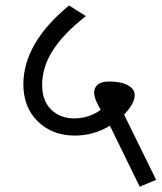

<svg xmlns="http://www.w3.org/2000/svg" viewBox="-20 -639 601 714"><path d="M499.5 55.2 388.7 -171.4Q328.1 -134.8 258.3 -134.8Q174.8 -134.8 120.8 -187.3Q66.9 -239.7 66.9 -325.2Q66.9 -478.5 236.8 -618.7L299.3 -579.1Q216.3 -514.2 176.5 -451.7Q136.7 -389.2 136.7 -323.2Q136.7 -264.2 170.4 -231.4Q204.1 -198.7 255.4 -198.7Q310.5 -198.7 354.5 -230.5Q330.1 -271 330.1 -295.4Q330.1 -313 343.8 -324.5Q357.4 -335.9 386.7 -335.9Q430.2 -335.9 455.6 -321.8Q481 -307.6 481 -285.2Q481 -253.9 441.4 -212.9L560.5 29.8ZM398.9 -283.7 391.1 -269.5Q395.5 -276.9 398.9 -283.7Z"/></svg>

Font: Khula Regular
Style: Regular
Weight: 400
Designer: Erin McLaughlin, Steve Matteson
Version: Version 1.000;PS 1.0;hotconv 1.0.72;makeotf.lib2.5.5900